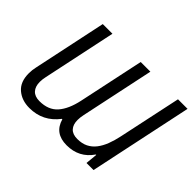

<svg xmlns="http://www.w3.org/2000/svg" viewBox="-143 -976 1249 1249"><g transform="rotate(45 481.0 -352.0)"><path d="M68 -147Q68 -179 75 -208L182 -714H271L164 -208Q158 -181 158 -159Q158 -116 180 -92Q202 -68 245 -68Q327 -68 371 -118Q415 -168 435 -262L531 -714H620L513 -208Q507 -180 507 -157Q507 -115 528.5 -91.5Q550 -68 593 -68Q636 -68 667 -83.5Q698 -99 720 -127.5Q742 -156 757 -195Q772 -234 782 -282L874 -714H962L811 0H746L754 -82H750Q687 10 573 10Q462 10 434 -90H430Q354 10 230 10Q160 10 114 -29.5Q68 -69 68 -147Z"/></g></svg>

Font: BC Sans
Style: Italic
Weight: 400
Italic angle: -12°
Designer: Monotype Design Team
Designer: Province of B.C.
Foundry: Monotype Imaging Inc.
Version: Version 2.000;GOOG;noto-source:20170915:90ef993387c0